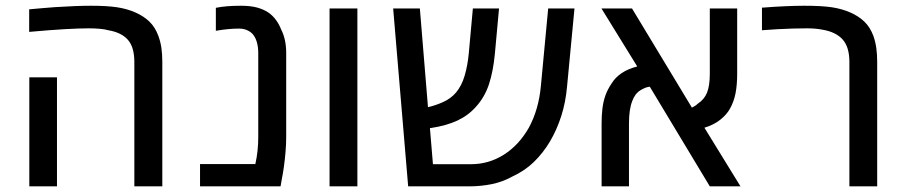

<svg xmlns="http://www.w3.org/2000/svg" viewBox="-20 -661 3208 681"><path d="M456.5 0V-440.9Q456.5 -493.7 433.6 -519.8Q410.6 -545.9 364.3 -553.7Q352.5 -557.1 334.7 -558.8Q316.9 -560.5 294.4 -560.5Q261.2 -560.5 210.2 -557.6Q159.2 -554.7 83.5 -547.9V-627.9Q107.4 -630.4 130.4 -632.1Q153.3 -633.8 175.3 -635.7Q213.9 -638.2 245.6 -639.4Q277.3 -640.6 303.2 -640.6Q358.9 -640.6 394.8 -635.3Q430.7 -629.9 460.4 -616.7Q490.2 -603.5 510.3 -584Q530.3 -564.5 541.5 -534.2Q549.3 -513.2 552.5 -491Q555.7 -468.8 555.7 -440.9V0ZM84 0V-386.7H182.1V0Z M689.5 0V-79.1H885.7Q891.1 -103.5 893.6 -127.4Q896 -151.4 896 -174.8V-473.1Q896 -495.1 890.6 -512.9Q885.3 -530.8 874 -542.5Q865.7 -550.3 854.2 -554.9Q842.8 -559.6 827.6 -559.6Q808.6 -559.6 788.3 -557.6Q768.1 -555.7 745.6 -551.8V-633.3Q764.6 -637.2 786.9 -638.9Q809.1 -640.6 835 -640.6Q868.2 -640.6 891.6 -634.3Q915 -627.9 931.6 -616.7Q947.3 -606 958.7 -590.3Q970.2 -574.7 977.1 -556.6Q985.8 -540 990.5 -518.8Q995.1 -497.6 995.1 -473.1V-174.8Q995.1 -149.9 992.7 -121.3Q990.2 -92.8 986.6 -67.1Q982.9 -41.5 979.5 -25.4L975.1 0Z M1148.9 0V-630.9H1247.6V0Z M1427.7 0 1374.5 -630.9H1469.2L1498 -280.8Q1526.9 -287.6 1553.2 -299.8Q1579.6 -312 1597.2 -332.5Q1617.7 -356.9 1628.2 -393.1Q1638.7 -429.2 1642.6 -470.7L1657.2 -630.9H1750L1735.4 -471.7Q1729.5 -408.7 1714.4 -362.5Q1699.2 -316.4 1668.5 -282.7Q1641.1 -251.5 1602.3 -233.4Q1563.5 -215.3 1508.8 -207Q1507.8 -207 1506.6 -206.8Q1505.4 -206.5 1504.9 -206.5L1515.6 -78.6H1650.4Q1713.9 -78.6 1767.3 -112.5Q1820.8 -146.5 1856 -208.5Q1890.6 -272.5 1898.4 -355.5L1924.3 -630.9H2017.6L1991.2 -353.5Q1986.3 -297.9 1970.7 -249.3Q1955.1 -200.7 1930.7 -159.2Q1905.8 -117.7 1873.3 -86.2Q1840.8 -54.7 1795.9 -34.2Q1762.2 -15.6 1723.6 -7.8Q1685.1 0 1643.1 0Z M2113.8 0V-223.1Q2113.8 -251.5 2116.7 -275.9Q2119.6 -300.3 2127.2 -322Q2134.8 -343.8 2149.4 -365.2Q2162.6 -386.7 2185.3 -401.9Q2208 -417 2240.2 -425.3L2113.3 -630.9H2221.7L2434.1 -279.3Q2439.9 -282.2 2445.1 -285.4Q2450.2 -288.6 2454.6 -293Q2478 -308.1 2487.8 -332.5Q2497.6 -356.9 2497.6 -399.9V-630.9H2594.7V-400.4Q2594.7 -360.4 2588.9 -330.3Q2583 -300.3 2569.3 -275.9Q2557.6 -254.4 2534.4 -236.1Q2511.2 -217.8 2478.5 -208L2606.4 0H2497.6L2284.7 -353.5Q2269.5 -352.1 2250.7 -340.3Q2231.9 -328.6 2222.2 -301.8Q2210.9 -272.9 2210.9 -223.1V0Z M2992.7 0V-440.9Q2992.7 -494.6 2968.5 -521.2Q2944.3 -547.9 2897 -555.7Q2885.3 -558.1 2871.6 -559.3Q2857.9 -560.5 2842.3 -560.5Q2822.3 -560.5 2794.2 -559.8Q2766.1 -559.1 2736.6 -557.4Q2707 -555.7 2682.6 -553.7V-633.8Q2727.1 -637.2 2764.4 -638.9Q2801.8 -640.6 2832.5 -640.6Q2894 -640.6 2929.9 -635.3Q2965.8 -629.9 2996.1 -616.7Q3025.9 -603.5 3045.9 -584.2Q3065.9 -564.9 3077.6 -534.2Q3085 -513.2 3088.1 -491Q3091.3 -468.8 3091.3 -440.9V0Z"/></svg>

Font: Open Sans Medium
Style: Regular
Weight: 500
Designer: Monotype Design Team
Foundry: Monotype Imaging Inc.
Version: Version 3.000